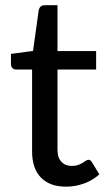

<svg xmlns="http://www.w3.org/2000/svg" viewBox="-20 -690 400 718"><path d="M227 8Q166 8 133 -26Q100 -60 100 -124V-430H40.5Q32 -430 26.5 -435.2Q21 -440.5 21 -450.5V-488.5L103.5 -499.5L125 -653Q127 -661 132.5 -665.8Q138 -670.5 147 -670.5H195V-499H339.5V-430H195V-130.5Q195 -100 209.8 -84.8Q224.5 -69.5 248.5 -69.5Q262 -69.5 272 -73Q282 -76.5 289 -81Q296 -85.5 301.2 -89Q306.5 -92.5 310.5 -92.5Q315 -92.5 317.8 -90.5Q320.5 -88.5 323.5 -83.5L351.5 -38Q327.5 -16 294.8 -4Q262 8 227 8Z"/></svg>

Font: Lato Medium
Style: Regular
Weight: 500
Designer: Lukasz Dziedzic
Foundry: tyPoland Lukasz Dziedzic
Version: Version 2.006; 2014-01-15